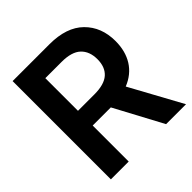

<svg xmlns="http://www.w3.org/2000/svg" viewBox="-196 -866 1005 1005"><g transform="rotate(-45 306.5 -364.0)"><path d="M52.7 0V-727.5H325.7Q451.2 -727.5 516.6 -663.1Q582 -598.6 582 -494.6Q582 -420.4 548.8 -367.4Q515.6 -314.5 451.2 -288.6L608.9 0H461.4L318.8 -266.6H184.6V0ZM305.2 -617.2H184.6V-375.5H305.7Q379.4 -375.5 413.6 -406Q447.8 -436.5 447.8 -494.6Q447.8 -552.7 413.6 -585Q379.4 -617.2 305.2 -617.2Z"/></g></svg>

Font: Inter Tight SemiBold
Style: Regular
Weight: 600
Designer: Rasmus Andersson
Foundry: rsms
Version: Version 3.004; ttfautohint (v1.8.4.7-5d5b)